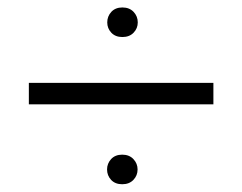

<svg xmlns="http://www.w3.org/2000/svg" viewBox="-20 -590 640 507"><path d="M543.5 -314.5H56.2V-371.1H543.5ZM263.2 -530.8Q263.2 -546.9 273.9 -558.6Q284.7 -570.3 303.2 -570.3Q321.8 -570.3 332.8 -558.6Q343.8 -546.9 343.8 -530.8Q343.8 -515.1 332.8 -503.7Q321.8 -492.2 303.2 -492.2Q284.7 -492.2 273.9 -503.7Q263.2 -515.1 263.2 -530.8ZM262.7 -142.6Q262.7 -158.2 273.4 -169.9Q284.2 -181.6 302.7 -181.6Q321.3 -181.6 332.3 -169.9Q343.3 -158.2 343.3 -142.6Q343.3 -126.5 332.3 -115Q321.3 -103.5 302.7 -103.5Q284.2 -103.5 273.4 -115Q262.7 -126.5 262.7 -142.6Z"/></svg>

Font: TypoPRO Roboto Mono
Style: Regular
Weight: 300
Designer: Google
Version: Version 2.000986; 2015; ttfautohint (v1.3)